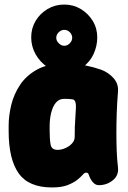

<svg xmlns="http://www.w3.org/2000/svg" viewBox="-20 -801 563 843"><path d="M208 22Q106 22 62 -40Q18 -102 18 -225V-250Q18 -293 29.5 -340.5Q41 -388 68.5 -429Q96 -470 143.5 -496Q191 -522 263 -522Q315 -522 354 -514Q393 -506 424 -495Q456 -483 478.5 -458Q501 -433 498 -398Q494 -349 492.5 -303.5Q491 -258 491 -216.5Q491 -175 492.5 -137Q494 -99 498 -66Q502 -31 475.5 -9.5Q449 12 414 12Q403 12 394 5Q385 -2 379 -13Q372 -26 369.5 -34.5Q367 -43 358 -43Q351 -43 342.5 -33Q334 -23 318 -10.5Q302 2 276 12Q250 22 208 22ZM233 -143Q249 -143 266.5 -150.5Q284 -158 296 -171Q308 -184 308 -200Q308 -225 308.5 -243Q309 -261 310.5 -279Q312 -297 313 -322Q316 -364 297 -365Q291 -366 281.5 -366.5Q272 -367 263 -367Q242 -367 229.5 -354.5Q217 -342 210 -323Q203 -304 200.5 -284.5Q198 -265 198 -250V-225Q198 -187 202.5 -165Q207 -143 233 -143ZM117 -637Q117 -677 136.5 -709.5Q156 -742 189 -761.5Q222 -781 262 -781Q302 -781 334.5 -761.5Q367 -742 387 -709.5Q407 -677 407 -637Q407 -599 391 -564Q375 -529 343.5 -506.5Q312 -484 262 -484Q222 -484 189 -506Q156 -528 136.5 -562.5Q117 -597 117 -637ZM227 -635Q227 -622 238 -611Q249 -600 262 -600Q276 -600 286.5 -611Q297 -622 297 -635Q297 -649 286.5 -659.5Q276 -670 262 -670Q249 -670 238 -659.5Q227 -649 227 -635Z"/></svg>

Font: Winky Sans ExtraBold
Style: Regular
Weight: 800
Designer: Simon Atzbach
Foundry: typofactur
Version: Version 1.205